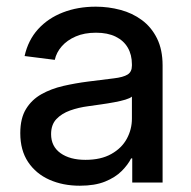

<svg xmlns="http://www.w3.org/2000/svg" viewBox="-20 -558 583 587"><path d="M224.1 9.8Q172.4 9.8 131.1 -8.5Q89.8 -26.9 65.9 -62.7Q42 -98.6 42 -150.9Q42 -196.3 59.6 -224.9Q77.1 -253.4 106.7 -270Q136.2 -286.6 173.3 -295.2Q210.4 -303.7 249 -308.6Q298.3 -314.9 327.6 -318.4Q356.9 -321.8 370.1 -330.1Q383.3 -338.4 383.3 -357.4V-361.3Q383.3 -390.6 370.6 -412.4Q357.9 -434.1 333.5 -446Q309.1 -458 273.4 -458Q237.8 -458 211.4 -446.5Q185.1 -435.1 168.7 -416.3Q152.3 -397.5 147.5 -375L55.2 -386.7Q65.9 -435.1 96.4 -468.8Q127 -502.4 172.4 -520Q217.8 -537.6 272.9 -537.6Q311.5 -537.6 348.1 -527.8Q384.8 -518.1 413.8 -496.6Q442.9 -475.1 460 -440.7Q477.1 -406.2 477.1 -357.9V0H384.3V-73.7H380.9Q371.1 -54.2 351.8 -34.9Q332.5 -15.6 301.3 -2.9Q270 9.8 224.1 9.8ZM241.2 -69.3Q288.6 -69.3 320.3 -87.2Q352.1 -105 367.7 -133.8Q383.3 -162.6 383.3 -195.3V-262.7Q377.9 -257.8 363.5 -253.4Q349.1 -249 329.3 -245.4Q309.6 -241.7 288.8 -238.8Q268.1 -235.8 250.5 -233.4Q220.2 -229.5 194.3 -220.2Q168.5 -210.9 152.3 -193.8Q136.2 -176.8 136.2 -147.9Q136.2 -110.4 165 -89.8Q193.8 -69.3 241.2 -69.3Z"/></svg>

Font: Inter Cardless Tabular
Style: Regular
Weight: 400
Designer: Rasmus Andersson
Foundry: rsms
Version: Version 4.000;git-4fc901f